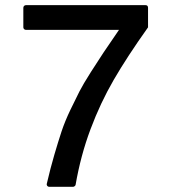

<svg xmlns="http://www.w3.org/2000/svg" viewBox="-20 -719 658 739"><path d="M69.8 -689Q69.8 -693.4 72.8 -696.3Q75.7 -699.2 80.1 -699.2H540Q549.8 -699.2 549.8 -689V-613.8Q469.2 -500.5 417.7 -411.6Q366.2 -322.8 328.4 -221.7Q290.5 -120.6 271 -7.8Q270.5 -4.9 267.3 -2.4Q264.2 0 261.2 0H168.9Q164.6 0 161.6 -3.9Q158.7 -7.8 160.2 -12.2Q174.3 -72.8 189.2 -123.5Q204.1 -174.3 217 -213.4Q230 -252.4 250.7 -295.7Q271.5 -338.9 285.6 -366.7Q299.8 -394.5 329.6 -441.4Q359.4 -488.3 377.9 -515.9Q396.5 -543.5 438 -604H80.1Q75.7 -604 72.8 -606.9Q69.8 -609.9 69.8 -613.8Z"/></svg>

Font: Fragment Mono SemBd
Style: Regular
Weight: 600
Designer: Wei Huang based on Nimbus Sans by URW Studio, based on Helvetica by Max Miedinger.
Foundry: Wei Huang
Version: Version 1.011